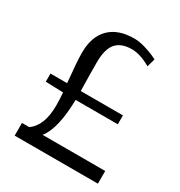

<svg xmlns="http://www.w3.org/2000/svg" viewBox="-158 -769 824 879"><g transform="rotate(30 254.0 -329.5)"><path d="M46 0V-67H84Q142 -107 142 -215Q142 -248 139 -282L46 -285V-328H134Q123 -438 123 -483Q123 -568 168.5 -613.5Q214 -659 299 -659Q326 -659 357.5 -649.5Q389 -640 408 -631L426 -622L414 -579Q358 -611 314 -611Q258 -611 231 -580Q204 -549 204 -479Q204 -424 206 -328H429V-281H206Q203 -127 155 -67H486V0Z"/></g></svg>

Font: Arsenal
Style: Regular
Weight: 400
Designer: Andrij Shevchenko
Foundry: Stairsfor
Version: Version 2.001;PS 002.001;hotconv 1.0.88;makeotf.lib2.5.64775